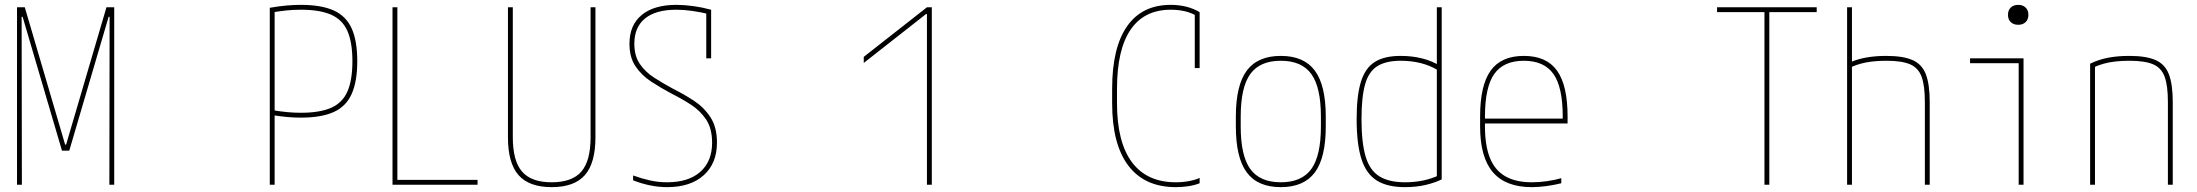

<svg xmlns="http://www.w3.org/2000/svg" viewBox="-20 -760 9040 790"><path d="M50 0V-730H82L248 -165H252L418 -730H450V0H430L431 -691H427L265 -140H235L73 -691H69L70 0Z M1090 -728Q1131 -735 1161 -737.5Q1191 -740 1218 -740Q1302 -740 1353 -717Q1404 -694 1427 -643Q1450 -592 1450 -508Q1450 -425 1427 -373.5Q1404 -322 1353 -299Q1302 -276 1218 -276Q1191 -276 1162.5 -278.5Q1134 -281 1096 -287L1099 -307Q1136 -301 1163.5 -298.5Q1191 -296 1218 -296Q1296 -296 1342.5 -316.5Q1389 -337 1409.5 -383.5Q1430 -430 1430 -508Q1430 -586 1409.5 -632.5Q1389 -679 1342.5 -699.5Q1296 -720 1218 -720Q1187 -720 1158.5 -717Q1130 -714 1093 -708L1110 -728V0H1090Z M1595 0V-730H1615V-20H1945V0Z M2250 10Q2157 10 2113.5 -39.5Q2070 -89 2070 -195V-730H2090V-195Q2090 -98 2128 -54Q2166 -10 2250 -10Q2334 -10 2372 -54Q2410 -98 2410 -195V-730H2430V-195Q2430 -89 2386.5 -39.5Q2343 10 2250 10Z M2725 10Q2691 10 2656 3Q2621 -4 2585 -18V-38Q2621 -25 2655 -17.5Q2689 -10 2725 -10Q2813 -10 2861.5 -53Q2910 -96 2910 -173Q2910 -231 2885.5 -268Q2861 -305 2822 -330Q2783 -355 2739 -377Q2698 -399 2659 -424.5Q2620 -450 2595 -487Q2570 -524 2570 -580Q2570 -657 2620.5 -698.5Q2671 -740 2763 -740Q2795 -740 2832 -735Q2869 -730 2906 -720V-520H2886V-713L2901 -701Q2864 -710 2829 -715Q2794 -720 2763 -720Q2678 -720 2634 -684Q2590 -648 2590 -580Q2590 -530 2612.5 -497Q2635 -464 2671.5 -440.5Q2708 -417 2749 -395Q2793 -373 2834.5 -346Q2876 -319 2903 -278Q2930 -237 2930 -173Q2930 -88 2875.5 -39Q2821 10 2725 10Z M3794 0V-702H3790L3534 -501V-526L3794 -730H3814V0Z M4818 10Q4690 10 4623 -78Q4556 -166 4556 -335V-395Q4556 -564 4617.5 -652Q4679 -740 4797 -740Q4831 -740 4861 -732.5Q4891 -725 4916 -710V-480H4896V-713L4906 -693Q4863 -720 4797 -720Q4688 -720 4632 -638Q4576 -556 4576 -395V-335Q4576 -175 4637.5 -92.5Q4699 -10 4818 -10Q4847 -10 4873 -15Q4899 -20 4916 -28V-6Q4896 2 4870.5 6Q4845 10 4818 10Z M5250 10Q5155 10 5110 -50.5Q5065 -111 5065 -240V-280Q5065 -409 5110 -469.5Q5155 -530 5250 -530Q5345 -530 5390 -469.5Q5435 -409 5435 -280V-240Q5435 -111 5390 -50.5Q5345 10 5250 10ZM5250 -10Q5336 -10 5375.5 -64.5Q5415 -119 5415 -240V-280Q5415 -401 5375.5 -455.5Q5336 -510 5250 -510Q5164 -510 5124.5 -455.5Q5085 -401 5085 -280V-240Q5085 -119 5124.5 -64.5Q5164 -10 5250 -10Z M5761 10Q5688 10 5644.5 -17.5Q5601 -45 5581.5 -106.5Q5562 -168 5562 -270Q5562 -366 5579.5 -423Q5597 -480 5636.5 -505Q5676 -530 5743 -530Q5789 -530 5830 -520Q5871 -510 5903 -490L5893 -473Q5863 -491 5825 -500.5Q5787 -510 5743 -510Q5683 -510 5647.5 -488Q5612 -466 5597 -413.5Q5582 -361 5582 -270Q5582 -173 5599 -116Q5616 -59 5655.5 -34.5Q5695 -10 5761 -10Q5841 -10 5903 -40L5892 -22V-730H5912V-22Q5884 -8 5845.5 1Q5807 10 5761 10Z M6283 10Q6175 10 6122.5 -51.5Q6070 -113 6070 -240V-280Q6070 -409 6113.5 -469.5Q6157 -530 6250 -530Q6343 -530 6386.5 -469.5Q6430 -409 6430 -280V-252H6080V-272H6420L6410 -262V-280Q6410 -402 6371.5 -456Q6333 -510 6250 -510Q6167 -510 6128.5 -456Q6090 -402 6090 -280V-240Q6090 -161 6110.5 -110Q6131 -59 6174 -34.5Q6217 -10 6283 -10Q6313 -10 6345 -14.5Q6377 -19 6404 -27V-6Q6376 1 6344 5.5Q6312 10 6283 10Z M7240 0V-710H7045V-730H7455V-710H7260V0Z M7900 -340Q7900 -408 7886.5 -444.5Q7873 -481 7839 -495.5Q7805 -510 7742 -510Q7695 -510 7658 -503Q7621 -496 7589 -480L7591 -503Q7623 -517 7660 -523.5Q7697 -530 7742 -530Q7810 -530 7849 -513Q7888 -496 7904 -454.5Q7920 -413 7920 -340V0H7900ZM7580 0V-730H7600V0Z M8286 0V-500H8086V-520H8306V0ZM8284 -658Q8265 -658 8253.5 -669Q8242 -680 8242 -699Q8242 -718 8253.5 -729Q8265 -740 8284 -740Q8303 -740 8314.5 -729Q8326 -718 8326 -699Q8326 -680 8314.5 -669Q8303 -658 8284 -658Z M8580 -498Q8615 -515 8654 -522.5Q8693 -530 8742 -530Q8810 -530 8849 -513Q8888 -496 8904 -454.5Q8920 -413 8920 -340V0H8900V-340Q8900 -408 8886.5 -444.5Q8873 -481 8839 -495.5Q8805 -510 8742 -510Q8711 -510 8684 -507Q8657 -504 8634 -497.5Q8611 -491 8589 -480L8600 -494V0H8580Z"/></svg>

Font: M PLUS 1 Code Thin
Style: Regular
Weight: 250
Designer: Coji Morishita
Foundry: UNDERFOREST DESIGN
Version: Version 1.002